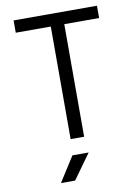

<svg xmlns="http://www.w3.org/2000/svg" viewBox="-103 -799 806 1107"><g transform="rotate(-10 300.0 -245.5)"><path d="M340 0H261V-659H56V-731H544V-659H340ZM245 240H162L255 94H350Z"/></g></svg>

Font: JetBrains Mono Semi Light
Style: Regular
Weight: 350
Monospace: yes
Designer: Philipp Nurullin, Konstantin Bulenkov
Foundry: JetBrains
Version: 2.002